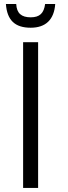

<svg xmlns="http://www.w3.org/2000/svg" viewBox="-20 -917 332 937"><path d="M129.9 -781.7C202.6 -781.7 244.1 -820.8 249.5 -897.5H200.2C194.3 -853 174.3 -832.5 129.9 -832.5C84.5 -832.5 61.5 -852.1 59.1 -897.5H8.8C14.6 -817.9 53.2 -781.7 129.9 -781.7ZM166 0V-710.9H92.8V0Z"/></svg>

Font: Ride Light
Style: Regular
Weight: 300
Version: Version 3.000